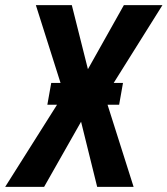

<svg xmlns="http://www.w3.org/2000/svg" viewBox="-49 -731 655 751"><path d="M231.9 -710.9 294.9 -460.4 435.5 -710.9H586.4L361.8 -352.5L473.6 0H331.1L268.1 -254.9L123.5 0H-28.8L201.2 -364.3L91.3 -710.9ZM432.1 -406.7 417 -321.3H136.2L151.4 -406.7Z"/></svg>

Font: Roboto Condensed SemiBold
Style: Italic
Weight: 600
Italic angle: -12°
Designer: Christian Robertson
Foundry: Google
Version: Version 3.008; 2023